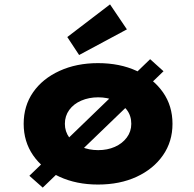

<svg xmlns="http://www.w3.org/2000/svg" viewBox="-20 -832 883 876"><path d="M175 24 114 -30 665 -562 726 -507ZM427 10Q329 10 251.5 -25.5Q174 -61 131 -123.5Q88 -186 88 -267Q88 -349 131 -411Q174 -473 251.5 -508.5Q329 -544 427 -544Q527 -544 603.5 -508.5Q680 -473 723.5 -411Q767 -349 767 -267Q767 -186 723.5 -123.5Q680 -61 603.5 -25.5Q527 10 427 10ZM428 -147Q470 -147 504 -162Q538 -177 558.5 -204.5Q579 -232 579 -267Q579 -304 558.5 -331Q538 -358 504 -373Q470 -388 428 -388Q386 -388 351 -373Q316 -358 296 -330.5Q276 -303 276 -267Q276 -232 296 -204.5Q316 -177 351 -162Q386 -147 428 -147ZM341 -581 287 -663 482 -812 559 -698Z"/></svg>

Font: Lexend Giga ExtraBold
Style: Regular
Weight: 800
Designer: Bonnie Shaver-Troup, Thomas Jockin
Foundry: Lexend
Version: Version 1.007